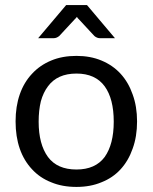

<svg xmlns="http://www.w3.org/2000/svg" viewBox="-20 -737 607 764"><path d="M284.2 -514.6Q339.8 -514.6 383.8 -496.1Q428.7 -477.5 460 -443.4Q491.2 -409.2 507.8 -361.3Q525.4 -313.5 525.4 -253.9Q525.4 -193.4 507.8 -145.5Q491.2 -97.7 460 -63.5Q428.7 -29.3 383.8 -11.7Q339.8 6.8 284.2 6.8Q227.5 6.8 183.6 -11.7Q138.7 -29.3 107.4 -63.5Q75.2 -97.7 58.6 -145.5Q42 -193.4 42 -253.9Q42 -313.5 58.6 -361.3Q75.2 -409.2 107.4 -443.4Q138.7 -477.5 183.6 -496.1Q227.5 -514.6 284.2 -514.6ZM284.2 -62.5Q359.4 -62.5 396.5 -112.3Q432.6 -163.1 432.6 -252.9Q432.6 -343.8 396.5 -393.6Q359.4 -444.3 284.2 -444.3Q246.1 -444.3 217.8 -431.6Q189.5 -418.9 170.9 -393.6Q152.3 -369.1 142.6 -334Q133.8 -297.9 133.8 -252.9Q133.8 -163.1 170.9 -112.3Q208 -62.5 284.2 -62.5ZM437.5 -585Q422.9 -585 377.9 -585Q372.1 -585 367.2 -586.9Q361.3 -588.9 355.5 -593.8Q335 -616.2 293.9 -660.2Q289.1 -664.1 286.1 -669.9Q283.2 -667 281.2 -664.1Q279.3 -662.1 277.3 -660.2Q256.8 -637.7 215.8 -593.8Q205.1 -585 193.4 -585Q172.9 -585 131.8 -585Q159.2 -617.2 243.2 -716.8Q263.7 -716.8 326.2 -716.8Q353.5 -683.6 437.5 -585Z"/></svg>

Font: Lato
Style: Regular
Weight: 400
Designer: Lukasz Dziedzic with Adam Twardoch and Botio Nikoltchev
Version: Version 2.015; 2015-08-06; http://www.latofonts.com/